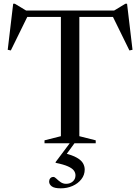

<svg xmlns="http://www.w3.org/2000/svg" viewBox="-20 -761 745 1020"><path d="M303.5 -686.5H401.5V-37.5L488.5 -15.5V0H216.5V-15.5L303.5 -37.5ZM629.5 -671H75.5L129.5 -680.5L37.5 -493L21 -496.5L50 -741H59L132 -697L87 -705H618L573 -697L646 -741H655L684 -496.5L667.5 -493L575.5 -680.5ZM303 239.5Q269 239.5 255 229Q241 218.5 241 203.5Q241 193.5 247 186.2Q253 179 264 179Q270.5 179 279.5 188Q288.5 197 301.5 206.2Q314.5 215.5 331.5 215.5Q352.5 215.5 366.8 203Q381 190.5 381 170.5Q381 156.5 372.2 144.8Q363.5 133 340.8 122.8Q318 112.5 275.5 104V100L360.5 -13.5H385.5L310 90L319 52Q364.5 63 388.2 76.8Q412 90.5 421 106.5Q430 122.5 430 139.5Q430 168.5 412.2 191.2Q394.5 214 365.5 226.8Q336.5 239.5 303 239.5Z"/></svg>

Font: Newsreader 60pt
Style: Regular
Weight: 400
Designer: Hugues Gentile
Foundry: Production Type
Version: Version 1.003